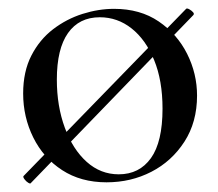

<svg xmlns="http://www.w3.org/2000/svg" viewBox="-20 -420 517 456"><path d="M53 15Q52 17 47 14Q42 11 38 5.5Q34 0 36 -2L422 -399Q424 -401 429.5 -398Q435 -395 438.5 -391Q442 -387 439 -384ZM233 13Q172 13 127.5 -16Q83 -45 59 -93.5Q35 -142 35 -198Q35 -250 54.5 -288Q74 -326 106 -350.5Q138 -375 176 -387Q214 -399 251 -399Q313 -399 357 -369Q401 -339 424.5 -292Q448 -245 448 -193Q448 -130 418 -83.5Q388 -37 339.5 -12Q291 13 233 13ZM262 -6Q311 -6 338.5 -44.5Q366 -83 366 -162Q366 -229 346 -277.5Q326 -326 292.5 -352.5Q259 -379 217 -379Q168 -379 141.5 -341.5Q115 -304 115 -231Q115 -168 134 -116.5Q153 -65 186 -35.5Q219 -6 262 -6Z"/></svg>

Font: Cormorant Medium
Style: Regular
Weight: 500
Designer: Christian Thalmann (Catharsis Fonts)
Foundry: Catharsis Fonts
Version: Version 4.000